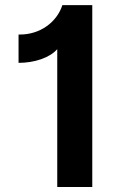

<svg xmlns="http://www.w3.org/2000/svg" viewBox="-20 -748 458 768"><path d="M209 0H349.1V-727.5H229.5C207 -658.2 139.6 -609.9 60.1 -609.9H54.2V-496.6C117.7 -496.6 178.2 -516.6 209 -551.3Z"/></svg>

Font: Raveo SemiBold
Style: Regular
Weight: 600
Designer: Jakub Foglar, Rasmus Andersson (Inter)
Foundry: Jakubfoglar.com
Version: Version 1.100;Glyphs 3.2.3 (3260)